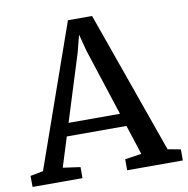

<svg xmlns="http://www.w3.org/2000/svg" viewBox="-100 -829 889 910"><g transform="rotate(-10 345.0 -374.5)"><path d="M45.4 -64.9 286.1 -749H402.3L645 -64.9L707 -53.2V0H439V-53.2L518.6 -64.9L472.2 -207.5H185.1L140.6 -64.9L224.1 -53.2V0H-16.1L-16.6 -53.2ZM452.1 -269.5 347.7 -590.3 326.2 -672.4 304.7 -589.4 204.6 -269.5Z"/></g></svg>

Font: Merriweather
Style: Regular
Weight: 400
Designer: Eben Sorkin
Foundry: Eben Sorkin
Version: Version 1.584; ttfautohint (v1.8.1)